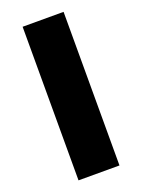

<svg xmlns="http://www.w3.org/2000/svg" viewBox="-143 -816 652 881"><g transform="rotate(-20 183.0 -375.0)"><path d="M83 0V-750H283V0Z"/></g></svg>

Font: Mplus 1p Black
Style: Regular
Weight: 900
Version: Version 1.061